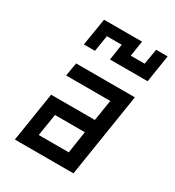

<svg xmlns="http://www.w3.org/2000/svg" viewBox="-165 -776 800 876"><g transform="rotate(30 235.0 -338.5)"><path d="M174.8 -618.2H252.9L240.2 -533.2H438.5L460.9 -676.8H400.4L386.7 -595.7H313.5L326.2 -676.8H126L102.5 -533.2H161.1ZM318.4 -259.8 335.9 -370.1H103.5L115.2 -440.4H424.8L355.5 0H46.9L87.9 -259.8ZM306.6 -188.5H149.4L130.9 -72.3H289.1Z"/></g></svg>

Font: Geo
Style: Oblique
Weight: 500
Italic angle: -11°
Version: Version 001.2